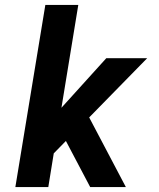

<svg xmlns="http://www.w3.org/2000/svg" viewBox="-20 -755 640 775"><path d="M42 0 163 -735H296L228 -320L409 -520H574L340 -281L488 0H344L246 -186L197 -136L175 0Z"/></svg>

Font: Iosevka SS04 XBd Ex Obl
Style: Regular
Weight: 800
Width: 7
Italic angle: -9°
Monospace: yes
Designer: Belleve Invis
Foundry: Belleve Invis
Version: Version 19.0.0; ttfautohint (v1.8.4)